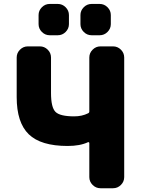

<svg xmlns="http://www.w3.org/2000/svg" viewBox="-20 -995 733 994"><path d="M442.4 -253.9Q442.4 -256.8 440.4 -258.3Q438.5 -259.8 435.5 -258.8Q394.5 -239.3 330.1 -239.3Q191.4 -239.3 128.9 -299.8Q66.4 -360.4 66.4 -492.2V-697.3Q66.4 -720.7 83.5 -737.8Q100.6 -754.9 124 -754.9H186.5Q210 -754.9 227.1 -737.8Q244.1 -720.7 244.1 -697.3V-513.7Q244.1 -438.5 267.6 -415.5Q291 -392.6 364.3 -392.6Q404.3 -392.6 435.5 -408.2Q442.4 -411.1 442.4 -418V-697.3Q442.4 -720.7 459.5 -737.8Q476.6 -754.9 500 -754.9H565.4Q588.9 -754.9 606 -737.8Q623 -720.7 623 -697.3V-78.1Q623 -54.7 606 -37.6Q588.9 -20.5 565.4 -20.5H500Q476.6 -20.5 459.5 -37.6Q442.4 -54.7 442.4 -78.1ZM237.3 -812.5Q213.9 -812.5 196.8 -829.6Q179.7 -846.7 179.7 -870.1V-917Q179.7 -940.4 196.8 -957.5Q213.9 -974.6 237.3 -974.6H279.3Q302.7 -974.6 319.8 -957.5Q336.9 -940.4 336.9 -917V-870.1Q336.9 -846.7 319.8 -829.6Q302.7 -812.5 279.3 -812.5ZM454.1 -812.5Q430.7 -812.5 413.6 -829.6Q396.5 -846.7 396.5 -870.1V-917Q396.5 -940.4 413.6 -957.5Q430.7 -974.6 454.1 -974.6H496.1Q519.5 -974.6 536.6 -957.5Q553.7 -940.4 553.7 -917V-870.1Q553.7 -846.7 536.6 -829.6Q519.5 -812.5 496.1 -812.5Z"/></svg>

Font: Gen Jyuu Gothic Heavy
Style: Bold
Weight: 900
Designer: [Source Han Sans]
Ryoko NISHIZUKA  (kana & ideographs); Paul D. Hunt (Latin, Greek & Cyrillic); Wenlong ZHANG  (bopomofo
Version: Version 1.002.20150607